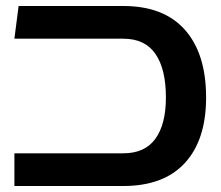

<svg xmlns="http://www.w3.org/2000/svg" viewBox="-20 -620 738 640"><path d="M28 0V-109H391Q463 -109 498 -157.5Q533 -206 533 -295Q533 -390 498 -440.5Q463 -491 391 -491H28L42 -600H391Q526 -600 596.5 -520.5Q667 -441 667 -295Q667 -154 596.5 -77Q526 0 391 0Z"/></svg>

Font: Noto Sans Hebrew Thin SemiBold
Style: Regular
Weight: 600
Version: Version 3.001